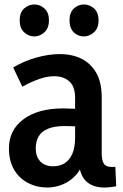

<svg xmlns="http://www.w3.org/2000/svg" viewBox="-20 -825 549 859"><path d="M333 -114 356 -113Q345 -69 319 -41Q293 -13 259.5 0.5Q226 14 191 14Q145 14 105.5 -6.5Q66 -27 43 -66Q20 -105 20 -161Q20 -243 85 -291.5Q150 -340 263 -340Q285 -340 314.5 -338.5Q344 -337 367 -332V-254Q342 -258 319.5 -259.5Q297 -261 268 -261Q223 -261 194.5 -249Q166 -237 153 -215Q140 -193 140 -161Q140 -123 161 -102Q182 -81 217 -81Q246 -81 268 -94Q290 -107 303 -135.5Q316 -164 316 -210V-387Q316 -438 290 -461Q264 -484 222 -484Q191 -484 154 -471Q117 -458 80 -437L39 -523Q85 -551 141 -567Q197 -583 247 -583Q303 -583 345 -562Q387 -541 411 -498.5Q435 -456 435 -391V-141Q435 -108 444.5 -93Q454 -78 480 -78Q483 -78 487.5 -78Q492 -78 496 -79L500 8Q486 11 472.5 12.5Q459 14 447 14Q393 14 363 -16.5Q333 -47 333 -114ZM134 -662Q108 -662 88 -680.5Q68 -699 68 -734Q68 -769 88 -787Q108 -805 134 -805Q159 -805 179 -787Q199 -769 199 -734Q199 -699 178.5 -680.5Q158 -662 134 -662ZM354 -662Q329 -662 310 -680.5Q291 -699 291 -734Q291 -769 310.5 -787Q330 -805 355 -805Q381 -805 401 -787Q421 -769 421 -734Q421 -699 400.5 -680.5Q380 -662 354 -662Z"/></svg>

Font: Yaldevi ExtraLight SemiBold
Style: Regular
Weight: 600
Version: Version 1.100